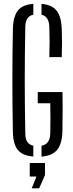

<svg xmlns="http://www.w3.org/2000/svg" viewBox="-20 -826 389 1020"><path d="M157 5.5Q99.5 1 74.5 -29.8Q49.5 -60.5 48.5 -125Q43 -399.5 48.5 -672.5Q50 -738.5 75 -770Q100 -801.5 157 -805.5V-748Q116 -739.5 114.5 -685.5Q108.5 -400.5 114.5 -115Q115 -60.5 157 -52ZM242 -522.5Q245 -604 242 -685.5Q239.5 -739 200.5 -748V-805.5Q255 -801 280 -770.2Q305 -739.5 308 -675.5Q311 -599 308 -522.5ZM200.5 6V-51.5Q244.5 -59.5 247 -115Q249 -196.5 247 -277.5H180.5V-337H312Q313 -298.5 312.8 -246.8Q312.5 -195 311.5 -125Q309 -60.5 283.2 -29.5Q257.5 1.5 200.5 6ZM148.5 174.5 173.5 112H138V40H219V104L188 174.5Z"/></svg>

Font: Big Shoulders Stencil Display
Style: Regular
Weight: 400
Designer: Patric King
Foundry: XO Type Co
Version: Version 1.000